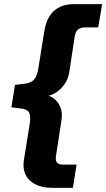

<svg xmlns="http://www.w3.org/2000/svg" viewBox="-20 -725 512 925"><path d="M232 180Q182 180 149 162.5Q116 145 102.5 115Q89 85 95 47L123 -127Q129 -166 120 -183Q111 -200 76 -203L35 -208L52 -316L94 -321Q128 -324 143.5 -341Q159 -358 165 -397L193 -572Q204 -641 240.5 -673Q277 -705 335 -705H472L453 -593H390Q371 -593 357.5 -584Q344 -575 340 -550L314 -379Q309 -343 289 -316.5Q269 -290 244.5 -276Q220 -262 198 -262L197 -266Q219 -266 239.5 -250.5Q260 -235 271 -208Q282 -181 276 -145L250 25Q246 50 255 59Q264 68 283 68H349L331 180Z"/></svg>

Font: Nunito Sans 12pt ExtraLight 12pt ExtraBold
Style: Italic
Weight: 800
Italic angle: -9°
Version: Version 3.101;gftools[0.9.27]